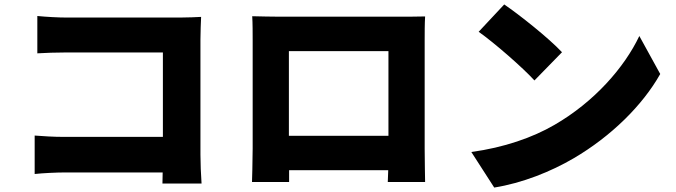

<svg xmlns="http://www.w3.org/2000/svg" viewBox="-20 -796 3040 864"><path d="M148 -724V-556C179 -558 235 -560 280 -560H713V-180H268C221 -180 175 -183 136 -186V-13C172 -17 235 -20 273 -20H712C712 -4 711 13 711 30H887C884 -9 882 -66 882 -100V-619C882 -652 884 -696 885 -720C870 -719 822 -717 790 -717H280C244 -717 188 -720 148 -724Z M1115 -723C1117 -692 1117 -646 1117 -614V-128C1117 -73 1114 23 1114 23H1281V-30H1727C1726 0 1725 23 1725 23H1893C1893 23 1891 -83 1891 -126V-614C1891 -648 1891 -689 1893 -722C1853 -721 1815 -721 1788 -721H1230C1201 -721 1156 -722 1115 -723ZM1280 -566H1728V-185H1280Z M2249 -776 2134 -653C2206 -602 2332 -492 2385 -434L2509 -561C2449 -625 2318 -729 2249 -776ZM2101 -112 2204 48C2330 28 2460 -24 2562 -84C2729 -182 2871 -321 2951 -463L2857 -634C2790 -493 2655 -338 2475 -234C2377 -177 2248 -132 2101 -112Z"/></svg>

Font: Noto Sans JP Black
Style: Regular
Weight: 900
Designer: Ryoko NISHIZUKA 西塚涼子 (kana, bopomofo & ideographs); Paul D. Hunt (Latin, Greek & Cyrillic); Sandoll Communications 산돌커뮤니
Foundry: Adobe
Version: Version 2.002;hotconv 1.0.116;makeotfexe 2.5.65601